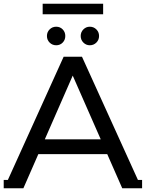

<svg xmlns="http://www.w3.org/2000/svg" viewBox="-27 -1006 786 1035"><path d="M-5 9 316 -700H415L737 9H632L345 -644H385L99 9ZM134 -175 161 -255H555L584 -175ZM-7 -36H96V9H-7ZM632 -36H739V9H632ZM457 -762Q437 -762 422.5 -776.5Q408 -791 408 -812Q408 -833 422.5 -847.5Q437 -862 457 -862Q478 -862 492.5 -847.5Q507 -833 507 -812Q507 -791 492.5 -776.5Q478 -762 457 -762ZM276 -762Q255 -762 240.5 -776.5Q226 -791 226 -812Q226 -833 240.5 -847.5Q255 -862 276 -862Q297 -862 311 -847.5Q325 -833 325 -812Q325 -791 311 -776.5Q297 -762 276 -762ZM203 -929V-986H529V-929Z"/></svg>

Font: Montserrat Underline Thin Medium
Style: Regular
Weight: 500
Version: Version 9.000